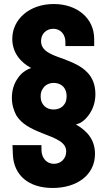

<svg xmlns="http://www.w3.org/2000/svg" viewBox="-20 -728 532 954"><path d="M242 206C360 206 452 143 452 37C452 -29 419 -74 357 -110C385 -115 409 -137 428 -167C444 -192 454 -225 454 -260C454 -307 439 -342 415 -367C383 -402 335 -420 291 -437C233 -457 184 -475 184 -524C184 -560 210 -585 245 -585C280 -585 305 -558 305 -519V-499H448V-534C448 -638 363 -708 247 -708C125 -708 41 -631 41 -535C41 -465 84 -417 135 -390C107 -381 83 -362 69 -340C50 -314 39 -281 39 -242C39 -208 48 -179 62 -153C89 -112 130 -90 188 -67C261 -39 309 -21 309 25C309 59 283 86 248 86C212 86 187 58 186 18V-7H42L44 40C48 141 120 206 242 206ZM182 -249C182 -264 185 -278 194 -289C203 -305 224 -316 247 -316C270 -316 288 -306 298 -293C306 -283 311 -268 311 -251C311 -235 308 -220 300 -210C289 -194 271 -184 246 -184C224 -184 205 -193 194 -209C186 -219 182 -233 182 -249Z"/></svg>

Font: Vanilla Cream Black
Style: Regular
Weight: 900
Designer: Jeremy Tribby, Jinavaṁso
Foundry: Tribby Type
Version: Version 1.422;Glyphs 3.1.2 (3151)